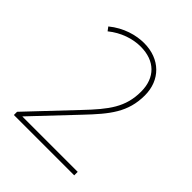

<svg xmlns="http://www.w3.org/2000/svg" viewBox="-201 -848 972 972"><g transform="rotate(45 285.0 -362.0)"><path d="M491 0V-25H95V-26L303 -246C400 -348 458 -419 458 -539C458 -649 382 -724 268 -724C211 -724 141 -705 80 -655L95 -635C148 -678 211 -699 268 -699C370 -699 431 -639 431 -539C431 -428 380 -362 283 -260L59 -23V0Z"/></g></svg>

Font: Noto Sans Canadian Aboriginal Thin
Style: Regular
Weight: 100
Designer: Monotype Design Team, Typotheque's Kevin King
Foundry: Monotype Imaging Inc.
Version: Version 2.004